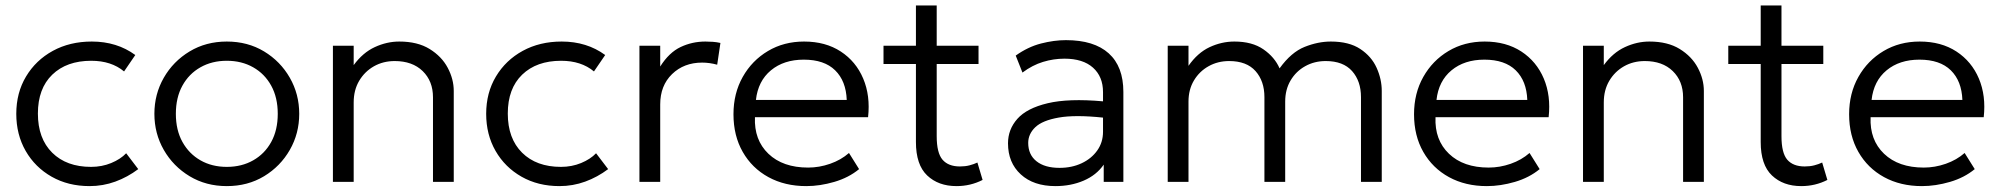

<svg xmlns="http://www.w3.org/2000/svg" viewBox="-20 -648 7128 684"><path d="M299 15Q223 15 164 -18.5Q105 -52 71.5 -110.2Q38 -168.5 38 -242.5Q38 -317.5 72.8 -375.5Q107.5 -433.5 168.2 -466.8Q229 -500 307 -500Q396.5 -500 462 -452L422 -393.5Q376.5 -431.5 305 -431.5Q217.5 -431.5 166.2 -382Q115 -332.5 115 -243.5Q115 -154.5 166 -104Q217 -53.5 304.5 -53.5Q343 -53.5 376.2 -67.2Q409.5 -81 429.5 -102L472.5 -45.5Q434.5 -17 390.8 -1Q347 15 299 15Z M788 15Q714 15 655.5 -20.2Q597 -55.5 563.5 -114Q530 -172.5 530 -242.5Q530 -312.5 563.5 -371Q597 -429.5 655.5 -464.8Q714 -500 788 -500Q862.5 -500 920.8 -464.8Q979 -429.5 1012.5 -371Q1046 -312.5 1046 -242.5Q1046 -172.5 1012.5 -114Q979 -55.5 920.8 -20.2Q862.5 15 788 15ZM788 -53.5Q841 -53.5 882 -76.8Q923 -100 946.2 -142.2Q969.5 -184.5 969.5 -242.5Q969.5 -300.5 946.2 -342.8Q923 -385 882 -408.2Q841 -431.5 788 -431.5Q735 -431.5 694 -408.2Q653 -385 629.8 -342.8Q606.5 -300.5 606.5 -242.5Q606.5 -184.5 630 -142.2Q653.5 -100 694.2 -76.8Q735 -53.5 788 -53.5Z M1166 0V-485H1240V-416Q1272.5 -460.5 1315.2 -480.2Q1358 -500 1402.5 -500Q1467.5 -500 1510.5 -473.5Q1553.5 -447 1575 -406.5Q1596.5 -366 1596.5 -324V0H1522.5V-301.5Q1522.5 -359 1485.8 -394.8Q1449 -430.5 1386 -430.5Q1345 -430.5 1312 -411.8Q1279 -393 1259.5 -360Q1240 -327 1240 -283V0Z M1973 15Q1897 15 1838 -18.5Q1779 -52 1745.5 -110.2Q1712 -168.5 1712 -242.5Q1712 -317.5 1746.8 -375.5Q1781.5 -433.5 1842.2 -466.8Q1903 -500 1981 -500Q2070.5 -500 2136 -452L2096 -393.5Q2050.5 -431.5 1979 -431.5Q1891.5 -431.5 1840.2 -382Q1789 -332.5 1789 -243.5Q1789 -154.5 1840 -104Q1891 -53.5 1978.5 -53.5Q2017 -53.5 2050.2 -67.2Q2083.5 -81 2103.5 -102L2146.5 -45.5Q2108.5 -17 2064.8 -1Q2021 15 1973 15Z M2258 0V-485H2332V-411Q2363.5 -461 2404.8 -480.5Q2446 -500 2493 -500Q2506 -500 2519.8 -499Q2533.5 -498 2546.5 -495L2535 -417.5Q2507.5 -425 2481.5 -425Q2416.5 -425 2374.2 -384Q2332 -343 2332 -276V0Z M2852.5 15Q2776 15 2717.5 -17Q2659 -49 2626 -106.8Q2593 -164.5 2593 -241Q2593 -315.5 2626 -374Q2659 -432.5 2715.8 -466.2Q2772.5 -500 2844.5 -500Q2921 -500 2975.2 -464.5Q3029.5 -429 3055.2 -368Q3081 -307 3072.5 -230.5H2669.5Q2666 -149.5 2717.5 -100.2Q2769 -51 2859 -51Q2898.5 -51 2937.2 -64.5Q2976 -78 3004.5 -103L3040.5 -45.5Q3003.5 -15 2952.2 0Q2901 15 2852.5 15ZM2673 -292H2996.5Q2994 -359.5 2955.2 -397.5Q2916.5 -435.5 2843.5 -435.5Q2772.5 -435.5 2726.5 -397.5Q2680.5 -359.5 2673 -292Z M3387.5 15Q3323 15 3283 -23Q3243 -61 3243 -142V-420H3127.5V-485H3243V-628.5H3317V-485H3466V-420H3317V-163Q3317 -103 3337.8 -79Q3358.5 -55 3400 -55Q3418.5 -55 3434 -59Q3449.5 -63 3462 -69L3480.5 -7Q3437.5 15 3387.5 15Z M3740 15Q3662 15 3616.5 -26.8Q3571 -68.5 3571 -137.5Q3571 -187 3604.5 -224.8Q3638 -262.5 3712.2 -280.2Q3786.5 -298 3909.5 -287V-320Q3909.5 -375 3873.8 -407Q3838 -439 3772 -439Q3733.5 -439 3695.8 -427.5Q3658 -416 3622.5 -389.5L3598.5 -450Q3642 -481 3688.5 -493Q3735 -505 3777.5 -505Q3877.5 -505 3929.8 -458Q3982 -411 3982 -320.5V0H3912V-61.5Q3886 -24 3840.5 -4.5Q3795 15 3740 15ZM3643 -139Q3643 -97 3672.5 -73.5Q3702 -50 3754.5 -50Q3798.5 -50 3833.5 -66.5Q3868.5 -83 3889 -112Q3909.5 -141 3909.5 -178.5V-229Q3810.5 -239.5 3752 -229.2Q3693.5 -219 3668.2 -194.8Q3643 -170.5 3643 -139Z M4140 0V-485H4214V-413.5Q4246.5 -460 4289.2 -480Q4332 -500 4377.5 -500Q4441 -500 4481 -472.2Q4521 -444.5 4538.5 -404.5Q4580 -462 4627.8 -481Q4675.5 -500 4721 -500Q4786 -500 4826 -473.5Q4866 -447 4884.2 -406.5Q4902.5 -366 4902.5 -324V0H4828.5V-302Q4828.5 -359 4796.8 -394.8Q4765 -430.5 4703 -430.5Q4662.5 -430.5 4629.8 -412.2Q4597 -394 4577.8 -361.5Q4558.5 -329 4558.5 -286V0H4484.5V-302Q4484.5 -359 4452.8 -394.8Q4421 -430.5 4359 -430.5Q4318.5 -430.5 4285.8 -412.2Q4253 -394 4233.5 -361.5Q4214 -329 4214 -286V0Z M5277 15Q5200.5 15 5142 -17Q5083.5 -49 5050.5 -106.8Q5017.5 -164.5 5017.5 -241Q5017.5 -315.5 5050.5 -374Q5083.5 -432.5 5140.2 -466.2Q5197 -500 5269 -500Q5345.5 -500 5399.8 -464.5Q5454 -429 5479.8 -368Q5505.5 -307 5497 -230.5H5094Q5090.5 -149.5 5142 -100.2Q5193.5 -51 5283.5 -51Q5323 -51 5361.8 -64.5Q5400.5 -78 5429 -103L5465 -45.5Q5428 -15 5376.8 0Q5325.5 15 5277 15ZM5097.5 -292H5421Q5418.5 -359.5 5379.8 -397.5Q5341 -435.5 5268 -435.5Q5197 -435.5 5151 -397.5Q5105 -359.5 5097.5 -292Z M5619.5 0V-485H5693.5V-416Q5726 -460.5 5768.8 -480.2Q5811.5 -500 5856 -500Q5921 -500 5964 -473.5Q6007 -447 6028.5 -406.5Q6050 -366 6050 -324V0H5976V-301.5Q5976 -359 5939.2 -394.8Q5902.5 -430.5 5839.5 -430.5Q5798.5 -430.5 5765.5 -411.8Q5732.5 -393 5713 -360Q5693.5 -327 5693.5 -283V0Z M6397 15Q6332.5 15 6292.5 -23Q6252.5 -61 6252.5 -142V-420H6137V-485H6252.5V-628.5H6326.5V-485H6475.5V-420H6326.5V-163Q6326.5 -103 6347.2 -79Q6368 -55 6409.5 -55Q6428 -55 6443.5 -59Q6459 -63 6471.5 -69L6490 -7Q6447 15 6397 15Z M6827 15Q6750.5 15 6692 -17Q6633.5 -49 6600.5 -106.8Q6567.5 -164.5 6567.5 -241Q6567.5 -315.5 6600.5 -374Q6633.5 -432.5 6690.2 -466.2Q6747 -500 6819 -500Q6895.5 -500 6949.8 -464.5Q7004 -429 7029.8 -368Q7055.5 -307 7047 -230.5H6644Q6640.5 -149.5 6692 -100.2Q6743.5 -51 6833.5 -51Q6873 -51 6911.8 -64.5Q6950.5 -78 6979 -103L7015 -45.5Q6978 -15 6926.8 0Q6875.5 15 6827 15ZM6647.5 -292H6971Q6968.5 -359.5 6929.8 -397.5Q6891 -435.5 6818 -435.5Q6747 -435.5 6701 -397.5Q6655 -359.5 6647.5 -292Z"/></svg>

Font: Geologica ExtraLight
Style: Regular
Weight: 200
Designer: Sindre Bremnes, Frode Helland
Foundry: Monokrom Skriftforlag AS
Version: Version 1.010; ttfautohint (v1.8.4.7-5d5b);gftools[0.9.28]